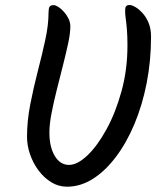

<svg xmlns="http://www.w3.org/2000/svg" viewBox="-20 -739 638 749"><path d="M254.4 -635.7Q254.4 -609.7 246 -570.4Q237.5 -531 225.7 -484.3Q213.9 -437.6 201.8 -389.7Q189.6 -341.8 181.2 -298.1Q172.7 -254.5 172.7 -221.7Q172.7 -165.8 193.6 -130.8Q214.6 -95.7 249.3 -95.7Q281.9 -95.7 320.7 -132.5Q359.6 -169.3 395.3 -234.3Q431 -299.3 454.1 -383.3Q477.2 -467.2 477.2 -561.8Q477.2 -598.8 475.1 -623.4Q473.1 -647.9 470.6 -665.3Q468.1 -682.8 468.1 -698.1Q468.1 -709.5 471.9 -714.5Q475.8 -719.4 486.3 -719.4Q494.4 -719.4 508.2 -711.4Q522.1 -703.4 536.3 -687.7Q550.5 -672 559.9 -649.3Q569.2 -626.6 569.2 -596.1Q569.2 -501.8 552.2 -415.1Q535.2 -328.4 504.4 -255Q473.6 -181.7 432 -126.7Q390.5 -71.7 342.2 -41.2Q293.9 -10.7 241.3 -10.7Q208.3 -10.7 180.2 -28Q152.1 -45.2 130.8 -73.5Q109.5 -101.8 97.4 -136.4Q85.4 -171 85.4 -205.6Q85.4 -266.6 98 -331.6Q110.7 -396.6 127.3 -460.8Q144 -524.9 156.6 -583.3Q169.3 -641.6 169.3 -688.6Q169.3 -705.6 173.2 -712.3Q177.1 -719 188.9 -719Q196.6 -719 207.3 -712.3Q217.9 -705.6 228.9 -693.5Q239.9 -681.4 247.2 -666.6Q254.4 -651.8 254.4 -635.7Z"/></svg>

Font: Kalam Variable Light
Style: Regular
Weight: 300
Designer: Lipi Raval, Jonny Pinhorn
Foundry: Indian Type Foundry
Version: Version 3.000